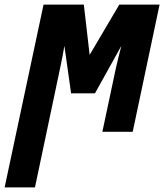

<svg xmlns="http://www.w3.org/2000/svg" viewBox="-81 -569 709 829"><path d="M-61 240 107 -549H281L306 -332L434 -549H608L492 0H361L419 -273Q424 -297 430.5 -322Q437 -347 443 -371L329 -166H226L197 -371Q193 -347 188.5 -323.5Q184 -300 179 -277L70 240Z"/></svg>

Font: Noto Sans ExtraCondensed ExtraBold
Style: Italic
Weight: 800
Width: 2
Italic angle: -12°
Designer: Monotype Design Team
Foundry: Monotype Imaging Inc.
Version: Version 2.013; ttfautohint (v1.8.4.7-5d5b)